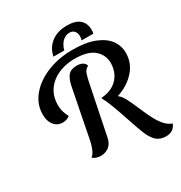

<svg xmlns="http://www.w3.org/2000/svg" viewBox="-216 -990 1185 1259"><g transform="rotate(-30 377.0 -360.5)"><path d="M676 117Q644 117 618.5 103Q593 89 568 43Q556 18 540 -26.5Q524 -71 506.5 -124Q489 -177 470 -227.5Q451 -278 432 -313Q493 -318 530 -343Q567 -368 584 -404.5Q601 -441 601 -482Q601 -542 555 -583Q509 -624 405 -624Q366 -624 323.5 -613Q281 -602 244.5 -577Q208 -552 185 -511.5Q162 -471 162 -413Q162 -388 168 -367Q174 -346 188 -318Q177 -309 163 -304.5Q149 -300 134 -300Q94 -300 69.5 -330.5Q45 -361 45 -412Q45 -469 73.5 -517.5Q102 -566 153.5 -603Q205 -640 274 -661Q343 -682 424 -682Q526 -682 591.5 -656Q657 -630 688.5 -587Q720 -544 720 -491Q720 -412 667 -354Q614 -296 532 -270Q554 -254 572.5 -218.5Q591 -183 609.5 -139Q628 -95 648.5 -52.5Q669 -10 695 22Q721 54 754 65Q746 89 726 103Q706 117 676 117ZM241 14Q224 14 207.5 8.5Q191 3 181 -7Q198 -19 210 -46.5Q222 -74 229 -109L301 -476Q311 -527 331.5 -552.5Q352 -578 399 -578Q427 -578 443.5 -567Q460 -556 463 -540Q438 -528 429.5 -502.5Q421 -477 415 -448L338 -70Q330 -27 303.5 -6.5Q277 14 241 14ZM296 -705Q308 -766 354.5 -802Q401 -838 474 -838Q538 -838 569.5 -810Q601 -782 601 -733Q601 -720 598 -705H510Q512 -716 513 -722Q514 -728 514 -735Q514 -759 501 -774Q488 -789 464 -789Q441 -789 423 -776Q405 -763 393.5 -743.5Q382 -724 378 -705Z"/></g></svg>

Font: Sansita Swashed
Style: Regular
Weight: 400
Designer: Pablo Cosgaya
Foundry: Omnibus-Type
Version: Version 1.003; ttfautohint (v1.8.3)